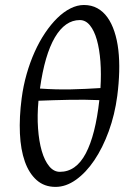

<svg xmlns="http://www.w3.org/2000/svg" viewBox="-20 -713 505 753"><path d="M293 -634.3Q235.4 -634.3 195.3 -566.4Q155.3 -498.5 136.7 -365.7Q199.2 -361.3 257.8 -362.5Q316.4 -363.8 374 -367.7Q377.4 -423.3 373.8 -471.9Q370.1 -520.5 359.9 -556.6Q349.6 -592.8 332.8 -613.5Q315.9 -634.3 293 -634.3ZM214.8 -39.1Q278.3 -39.1 316.4 -111.3Q354.5 -183.6 369.6 -320.3Q311.5 -322.8 250.5 -321.5Q189.5 -320.3 130.9 -317.9Q125.5 -260.3 129.2 -209.5Q132.8 -158.7 143.8 -120.8Q154.8 -83 172.9 -61Q190.9 -39.1 214.8 -39.1ZM439.9 -336.9Q430.2 -263.2 406.5 -198.2Q382.8 -133.3 350.1 -84.7Q317.4 -36.1 278.1 -8.1Q238.8 20 197.8 20Q153.8 20 123.8 -6.6Q93.8 -33.2 77.4 -79.6Q61 -126 58.1 -189.5Q55.2 -252.9 64.9 -327.1Q71.3 -376.5 84.5 -422.6Q97.7 -468.8 116 -509.5Q134.3 -550.3 157 -584Q179.7 -617.7 204.6 -642.1Q229.5 -666.5 256.1 -679.9Q282.7 -693.4 309.1 -693.4Q338.9 -693.4 361.8 -680.7Q384.8 -668 401.4 -644.8Q418 -621.6 428.7 -589.1Q439.5 -556.6 444.1 -517.1Q448.7 -477.5 447.5 -431.9Q446.3 -386.2 439.9 -336.9Z"/></svg>

Font: Gentium Plus
Style: Italic
Weight: 400
Italic angle: -8°
Designer: J. Victor Gaultney, Annie Olsen, Iska Routamaa
Foundry: SIL International
Version: Version 1.510